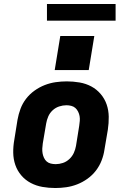

<svg xmlns="http://www.w3.org/2000/svg" viewBox="-20 -937 640 965"><path d="M258 8Q225 8 193.5 2.5Q162 -3 134.5 -17.5Q107 -32 87 -55.5Q67 -79 57 -108Q47 -137 46.5 -169.5Q46 -202 52 -235L68 -335Q73 -363 83 -390Q93 -417 111 -440.5Q129 -464 153.5 -481.5Q178 -499 205 -509.5Q232 -520 260 -524Q288 -528 316 -528Q348 -528 380 -522.5Q412 -517 439 -502.5Q466 -488 486 -464.5Q506 -441 516 -412Q526 -383 526.5 -350.5Q527 -318 522 -285L505 -185Q501 -157 490.5 -130Q480 -103 462 -79.5Q444 -56 419.5 -38.5Q395 -21 368 -10.5Q341 0 313 4Q285 8 258 8ZM260 -112Q278 -112 296 -118Q314 -124 328.5 -137.5Q343 -151 351 -168.5Q359 -186 362 -204L378 -304Q380 -317 381 -329.5Q382 -342 380 -353.5Q378 -365 372.5 -376Q367 -387 358.5 -394.5Q350 -402 338 -405Q326 -408 314 -408Q296 -408 277.5 -402Q259 -396 244.5 -382.5Q230 -369 222.5 -351.5Q215 -334 212 -316L195 -216Q193 -203 192.5 -190.5Q192 -178 194 -166.5Q196 -155 201 -144Q206 -133 214.5 -125.5Q223 -118 235 -115Q247 -112 260 -112ZM255 -585 283 -756H454L426 -585ZM216 -833V-917H561V-833Z"/></svg>

Font: Iosevka SS04 Hv Ex Obl
Style: Regular
Weight: 900
Width: 7
Italic angle: -9°
Monospace: yes
Designer: Belleve Invis
Foundry: Belleve Invis
Version: Version 19.0.0; ttfautohint (v1.8.4)